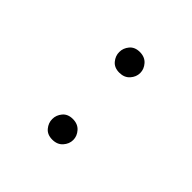

<svg xmlns="http://www.w3.org/2000/svg" viewBox="9 -864 381 381"><g transform="rotate(-45 200.0 -673.5)"><path d="M106 -644Q95 -644 86 -652Q77 -660 77 -674Q77 -688 86 -695.5Q95 -703 106 -703Q117 -703 126 -695.5Q135 -688 135 -674Q135 -660 126 -652Q117 -644 106 -644ZM294 -644Q283 -644 274 -652Q265 -660 265 -674Q265 -688 274 -695.5Q283 -703 294 -703Q305 -703 314 -695.5Q323 -688 323 -674Q323 -660 314 -652Q305 -644 294 -644Z"/></g></svg>

Font: Source Serif 4 ExtraLight
Style: Regular
Weight: 200
Designer: Frank Grießhammer
Foundry: Adobe
Version: Version 4.005;hotconv 1.1.0;makeotfexe 2.6.0